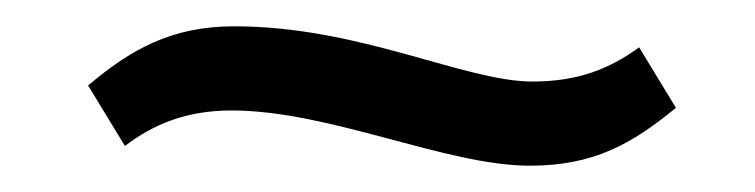

<svg xmlns="http://www.w3.org/2000/svg" viewBox="-20 -352 574 146"><path d="M47 -287 75 -241C96 -257 121 -268 156 -268C231 -268 319 -226 383 -226C432 -226 461 -243 494 -270L466 -316C444 -300 420 -290 385 -290C333 -290 254 -332 158 -332C110 -332 79 -314 47 -287Z"/></svg>

Font: Charger Sport
Style: LitExt
Weight: 300
Designer: Jasper
Foundry: Cannot Into Space Fonts
Version: Version 1.1